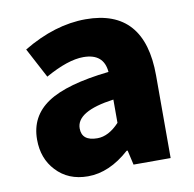

<svg xmlns="http://www.w3.org/2000/svg" viewBox="-70 -654 747 739"><g transform="rotate(-10 303.0 -284.5)"><path d="M92 -37Q47 -85 47 -159Q47 -250 122 -300Q197 -350 363 -368Q357 -441 277 -441Q217 -441 128 -391L66 -508Q191 -583 311 -583Q541 -583 541 -323V0H396L383 -57H379Q300 14 216 14Q139 14 92 -37ZM363 -169V-260Q216 -240 216 -173Q216 -124 277 -124Q321 -124 363 -169Z"/></g></svg>

Font: KaiGen Gothic SC Heavy
Style: Bold
Weight: 900
Designer: Ryoko NISHIZUKA Ë•øÂ°öÊ∂ºÂ≠ê (kana & ideographs); Paul D. Hunt (Latin, Greek & Cyrillic); Wenlong ZHANG Âº†ÊñáÈæô (bopom
Version: Version 1.001 October 10, 2014